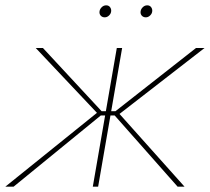

<svg xmlns="http://www.w3.org/2000/svg" viewBox="-36 -700 788 720"><path d="M334 -282 335 -269 98 -520H125L345 -283H367L364 -267H342L15 0H-16ZM402 -520H422L332 0H312ZM394 -267H373L376 -283H397L699 -520H731L406 -268L403 -283L656 0H630ZM337 -654Q337 -664 344.5 -672Q352 -680 362 -680Q371 -680 376 -674Q381 -668 381 -660Q381 -650 373.5 -642.5Q366 -635 357 -635Q348 -635 342.5 -640.5Q337 -646 337 -654ZM491 -654Q491 -664 498.5 -672Q506 -680 516 -680Q525 -680 530 -674Q535 -668 535 -660Q535 -650 527.5 -642.5Q520 -635 511 -635Q502 -635 496.5 -640.5Q491 -646 491 -654Z"/></svg>

Font: Fixel Italic Variable 20240409 Display Thin
Style: Italic
Weight: 100
Italic angle: -10°
Designer: AlfaBravo + MacPaw
Foundry: Kyrylo Tkachov, Marchela Mozhyna, Serhii Makarenko, Maria Weinstein, Zakhar Kryvoshyya
Version: Version 1.211;Glyphs 3.2 (3225)